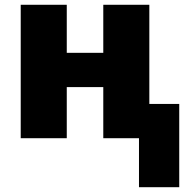

<svg xmlns="http://www.w3.org/2000/svg" viewBox="-20 -573 775 796"><path d="M556.2 203.1V0H408.2V-211.9H256.8V0H65.9V-553.2H256.8V-354H408.2V-553.2H599.1V-142.1H723.1V203.1Z"/></svg>

Font: Open Sans ExtraBold
Style: Regular
Weight: 800
Designer: Monotype Design Team
Foundry: Monotype Imaging Inc.
Version: Version 3.003; ttfautohint (v1.8.4)